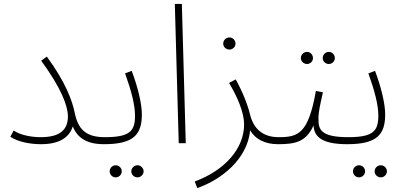

<svg xmlns="http://www.w3.org/2000/svg" viewBox="-20 -734 2075 984"><path d="M189 -31C144 -31 87 -40 50 -65L33 -33C70 -8 132 5 190 5C293 5 337 -36 353 -86C377 -27 425 5 513 5C525 5 534 -5 534 -14C534 -23 529 -31 517 -31C421 -31 380 -71 363 -156C350 -219 316 -313 220 -444L191 -423C295 -281 328 -190 328 -137C328 -72 291 -31 189 -31Z M685 175C701 175 716 161 716 144C716 127 701 113 685 113C667 113 653 127 653 144C653 161 667 175 685 175ZM573 175C590 175 604 161 604 144C604 127 590 113 573 113C556 113 542 127 542 144C542 161 556 175 573 175Z M513 5C666 5 707 -45 707 -148C707 -203 686 -289 655 -371L621 -358C653 -269 672 -196 672 -141C672 -62 645 -31 518 -31Z M896 0H932L912 -714H876Z M1156 -480C1173 -480 1187 -494 1187 -510C1187 -528 1173 -542 1156 -542C1138 -542 1124 -528 1124 -510C1124 -494 1138 -480 1156 -480Z M991 230C1116 186 1248 81 1262 -66C1287 -23 1335 5 1404 5C1416 5 1425 -5 1425 -14C1425 -23 1420 -31 1408 -31C1326 -31 1280 -75 1262 -145C1249 -199 1224 -262 1188 -327L1154 -309C1198 -235 1231 -157 1231 -96C1231 28 1131 140 978 196Z M1665 -406C1682 -406 1696 -420 1696 -436C1696 -454 1682 -468 1665 -468C1648 -468 1634 -454 1634 -436C1634 -420 1648 -406 1665 -406ZM1554 -406C1570 -406 1584 -420 1584 -436C1584 -454 1570 -468 1554 -468C1536 -468 1522 -454 1522 -436C1522 -420 1536 -406 1554 -406Z M1404 5C1493 5 1548 -6 1587 -91C1590 -29 1636 5 1760 5C1773 5 1782 -5 1782 -14C1782 -23 1777 -31 1765 -31C1625 -31 1612 -70 1612 -123C1612 -165 1621 -196 1635 -261L1599 -268C1560 -49 1509 -31 1409 -31Z M1932 175C1948 175 1963 161 1963 144C1963 127 1948 113 1932 113C1914 113 1900 127 1900 144C1900 161 1914 175 1932 175ZM1820 175C1837 175 1851 161 1851 144C1851 127 1837 113 1820 113C1803 113 1789 127 1789 144C1789 161 1803 175 1820 175Z M1760 5C1913 5 1954 -45 1954 -148C1954 -203 1933 -289 1902 -371L1868 -358C1900 -269 1919 -196 1919 -141C1919 -62 1892 -31 1765 -31Z"/></svg>

Font: Noto Sans Arabic ExtLt
Style: Regular
Weight: 200
Designer: Monotype Design Team, Nadine Chahine, Nizar Qandah and Khaled Hosny
Foundry: Monotype Imaging Inc.
Version: Version 2.012